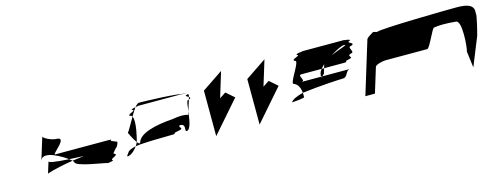

<svg xmlns="http://www.w3.org/2000/svg" viewBox="-23 -1266 4175 1629"><g transform="rotate(-15 2065.0 -451.5)"><path d="M244 -367C253 -393 269 -412 329 -399C363 -390 430 -358 476 -322L603 -316C568 -311 532 -307 500 -302C505 -298 507 -293 512 -289C499 -247 786 -212 785 -205C805 -207 847 -213 828 -222C811 -234 895 -249 860 -267C840 -267 867 -291 882 -309C892 -315 901 -328 908 -352C911 -361 904 -365 892 -365C891 -368 886 -371 874 -374C833 -386 895 -392 836 -392H372C339 -392 527 -517 410 -517C377 -517 301 -553 306 -568ZM271 -250C271 -250 329 -275 500 -302C494 -309 483 -315 476 -322C345 -330 304 -339 302 -349ZM785 -205C778 -204 773 -204 778 -204H784Z M1015 -409C1015 -409 1044 -345 1068 -314L1069 -318C1074 -335 1114 -486 1089 -532C1057 -478 1026 -420 1015 -409ZM975 -244C949 -216 958 -210 984 -222C1006 -231 1032 -256 1050 -282C1013 -274 981 -262 975 -244ZM1067 -545C1076 -545 1084 -540 1089 -532C1105 -559 1119 -584 1134 -603C1116 -600 1095 -595 1098 -589C1143 -577 1049 -562 1067 -545ZM1134 -603C1154 -607 1171 -608 1148 -608H1535C1532 -608 1573 -605 1585 -599C1540 -625 1193 -632 1173 -632C1162 -632 1149 -621 1134 -603ZM1050 -282C1114 -293 1289 -295 1325 -295C1454 -295 1354 -301 1426 -313C1504 -325 1429 -340 1458 -358C1519 -358 1479 -295 1501 -295C1537 -295 1549 -381 1558 -452L1549 -423C1530 -434 1478 -436 1413 -424C1250 -412 1118 -377 1096 -306C1091 -290 1081 -297 1068 -314C1064 -304 1057 -293 1050 -282ZM1573 -589C1566 -583 1583 -576 1594 -569L1597 -580C1599 -587 1596 -592 1589 -597C1591 -595 1587 -592 1573 -589ZM1585 -599C1586 -598 1588 -598 1589 -597C1588 -598 1587 -598 1585 -599ZM1578 -545C1569 -545 1564 -502 1558 -452L1588 -548ZM1588 -548C1610 -556 1605 -562 1594 -569Z M1731 -588 1732 -188 1973 -464 1902 -526 1847 -490 1915 -712Z M2112 -588 2113 -188 2354 -464 2283 -526 2228 -490 2296 -712Z M2428 -298C2442 -299 2545 -306 2538 -316C2538 -329 2538 -341 2537 -353C2484 -339 2438 -321 2428 -298ZM2485 -445C2517 -432 2533 -398 2537 -353C2678 -372 2871 -382 2897 -382C2943 -382 2933 -445 2979 -445H2733C2725 -437 2720 -433 2722 -445H2548C2598 -445 2521 -508 2567 -508H2744C2753 -519 2764 -530 2775 -541L2765 -508H2935C2998 -508 2924 -514 2985 -526C3047 -538 2965 -552 3017 -570C3063 -570 2990 -632 3036 -632C3088 -650 2994 -664 3031 -676C3069 -689 2964 -695 2992 -695H2624C2652 -695 2545 -689 2574 -676C2604 -664 2503 -650 2542 -632C2588 -632 2440 -445 2485 -445ZM2725 -474C2721 -460 2722 -451 2722 -445H2733L2752 -464L2765 -508H2744C2734 -496 2728 -485 2725 -474ZM2854 -597C2912 -630 2953 -654 2978 -654C3020 -654 2946 -635 2854 -597Z M3042 -188H3126L3193 -406C3198 -421 3248 -438 3294 -438H3652C3676 -438 3741 -607 3757 -600C3805 -608 3866 -608 3948 -600C4002 -600 3985 -372 3972 -330L3990 -187L4091 -437C4096 -454 4137 -612 4129 -624C4138 -692 4092 -716 3984 -716C3896 -716 3307 -707 3280 -689C3263 -689 3253 -704 3237 -692C3221 -680 3188 -665 3183 -648Z"/></g></svg>

Font: bitstorm
Style: maxextobl
Weight: 400
Version: Version 0.2